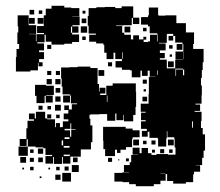

<svg xmlns="http://www.w3.org/2000/svg" viewBox="-20 -613 760 663"><path d="M85 -366H35V-416H37V-444H46V-461H40V-501H43V-522H41V-560H79V-526H105V-496H80V-495H104V-470H106V-495H132V-499H108V-523H131V-560H138V-583H158V-593H202V-587H226V-561V-585H254V-557H230V-556H255V-526H230V-522H251V-500H229V-494H253V-468H229V-462H202V-459H158V-469H138V-493H134V-467H109V-463H132V-439H115V-433H132V-409H115V-398H127V-384H113V-396H111V-370H85ZM490 -141H470V-161H487V-168H467V-194H483V-198H467V-224H483V-227H466V-255H493V-258V-288H494V-315V-347H517V-348H497V-369H490V-351H470V-369H465V-346H435V-370H429V-372H401V-409H378V-431H372V-409H348V-431H340V-458H337V-463H312V-492V-469H288V-493H311V-497H286V-524H283V-558H286V-585H313V-588H342V-589H378V-585H400V-591H440V-552H461V-530H439V-551H435V-526H406V-525H381V-523H402V-500H409V-493H432V-477H440V-491H460V-477H475V-486H485V-476H476V-468H491V-470H498V-493H522V-470H524V-494H523V-522V-498H497V-522H491V-528H467V-554H491V-560H494V-587H526V-560H529V-559H551V-560H589V-533H622V-501H650V-461H647V-444H683V-398H680V-371H677V-344H674V-318H677V-284H676V-255H655V-252H671V-230H652V-227H676V-195H647H674V-171H680V-149H688V-93H683V-68H678V-43H656V-42H671V-20H650V-11H647V16H622V21H578V12H557V-12H552V11H534V23H511V30H449V23H426V16H403V14H375V-16H403V-18H426V-19H408V-43H428V-53H433V-78H457V-79H438V-103H462V-84H469V-102H491V-84H503V-78H520V-81H560V-79H586V-104H583V-133H582V-160V-139H558V-160H556V-135H554V-107H526V-135H524V-137H496V-158H490ZM98 -563H82V-579H98ZM126 -565H114V-577H126ZM275 -566H265V-576H275ZM374 -532V-553V-532ZM130 -531H110V-551H130ZM100 -531H80V-551H100ZM278 -533H262V-549H278ZM281 -500H259V-522H281ZM229 -500V-521H225V-500ZM430 -501H410V-521H430ZM486 -505H474V-517H486ZM549 -412H532V-407H556V-377H585V-406H612V-407H586V-435H613V-461H610V-441H590V-461H610V-466H585V-489H578V-473H562V-489H578V-496H557V-494H556V-465H529V-463H552V-439H532V-430H549ZM276 -475H264V-487H276ZM157 -444H143V-458H157ZM576 -445H564V-457H576ZM615 -409V-434H614V-409ZM380 -433H401H380ZM404 -410V-432H402V-410ZM574 -417H566V-425H574ZM401 -380H379V-402H401ZM580 -381H560V-401H580ZM367 -384H353V-398H367ZM76 -75H44V-107H76V-132H72V-109H48V-133H71V-170H75V-196H97V-201H80V-221H100V-204H104V-227H136V-204H143V-218H157V-204H143V-201H170V-174H173V-188H187V-174H197V-194H216V-201H200V-221H216V-233H202V-249H218V-235H228V-253H246V-256H225V-283H222V-259H198V-283H222V-287H196V-314H193V-342H191V-380H220V-381H248V-383H292V-378H317V-348V-323H322V-297H326V-245H323V-218H294V-217H289V-203H292V-180H299V-122H294V-97H259V-72H223V-48H197V-71H194V-47H166V-71H163V-48H137V-74H160V-78H137V-101H130V-104H103V-107H76ZM612 -373V-376H586V-351H588V-373H612V-353H616V-373ZM340 -351H320V-371H340ZM525 -354V-370H523V-354ZM157 -354H143V-368H157ZM187 -354H173V-368H187ZM189 -322H171V-340H189ZM159 -322H141V-340H159ZM487 -324H473V-338H487ZM134 -257H106V-282H101V-320H139V-317H166V-285H139V-283H162V-259H138V-282H134ZM188 -293H172V-309H188ZM484 -297H476V-305H484ZM189 -262H171V-280H189ZM488 -263H472V-279H488ZM190 -231H170V-251H190ZM127 -234H113V-248H127ZM156 -235H144V-247H156ZM186 -205H174V-217H186ZM646 -172V-194H643V-172ZM223 -168H203V-163H222V-141H226V-165H241V-167H226V-187H223ZM377 -74H343V-98H337V-127H336V-175H384H414V-169H438V-163H462V-139H438V-133H436V-105H415V-96H396V-85H384V-96H377ZM203 -133H220V-139H203ZM460 -111H440V-131H460ZM580 -111H560V-131H580ZM517 -114H503V-128H517ZM198 -111V-128H193V-111ZM486 -115H474V-127H486ZM200 -103H220V-109H200ZM129 -82H111V-100H129ZM547 -84H533V-98H547ZM96 -85H84V-97H96ZM576 -85H564V-97H576ZM515 -86H505V-96H515ZM200 -74H221V-79H200ZM70 -51H50V-71H70ZM248 -53H232V-69H248ZM128 -53H112V-69H128ZM367 -54H353V-68H367ZM97 -54H83V-68H97ZM425 -56H415V-66H425ZM392 -59H388V-63H392ZM252 -19H228V-43H252ZM217 -24H203V-38H217ZM96 -25H84V-37H96ZM186 -25H174V-37H186ZM63 -28H57V-34H63ZM153 -28H147V-34H153ZM225 14H195V-16H225ZM534 -13H551V-14H534ZM189 8H171V-10H189ZM123 2H117V-4H123ZM378 -196H350V-219H313V-261H319V-285H347V-317H369V-325H419H449V-296H450V-244H448V-216H440V-194H408V-216H406V-198H382V-221H378ZM344 -290H324V-310H344ZM351 -261V-283H349V-261Z"/></svg>

Font: Rubik Storm
Style: Regular
Weight: 400
Designer: Hubert and Fischer, NaN
Foundry: Hubert and Fischer, NaN
Version: Version 2.201